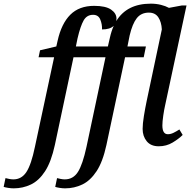

<svg xmlns="http://www.w3.org/2000/svg" viewBox="-153 -790 1040 1050"><path d="M-78 240Q-92 240 -108 237.5Q-124 235 -133 232L-123 184Q-115 186 -103 188.5Q-91 191 -80 191Q-35 191 -8.5 150.5Q18 110 38 13L143 -477H58L66 -515L155 -536L162 -567Q183 -661 231.5 -709.5Q280 -758 362 -758Q425 -758 454.5 -737.5Q484 -717 484 -688Q484 -681 483 -675Q541 -770 672 -770Q701 -770 727 -763.5Q753 -757 771 -747L841 -760H867L750 -214Q745 -193 740 -159Q735 -125 735 -104Q735 -56 765 -56Q780 -56 795.5 -63.5Q811 -71 828 -82L846 -52Q825 -31 791 -10.5Q757 10 715 10Q672 10 649.5 -17.5Q627 -45 627 -85Q627 -113 634 -156Q641 -199 649 -237L732 -629Q730 -669 713 -695Q696 -721 661 -721Q619 -721 595 -690.5Q571 -660 556 -596L544 -536H645L633 -477H531L429 3Q409 95 375 146.5Q341 198 297 219Q253 240 203 240Q189 240 173.5 237.5Q158 235 149 232L159 184Q166 186 178.5 188.5Q191 191 201 191Q247 191 273 150.5Q299 110 320 13L424 -477H249L147 3Q127 95 93.5 146.5Q60 198 16 219Q-28 240 -78 240ZM262 -536H437L448 -584Q456 -620 469 -649Q449 -629 405 -629Q406 -657 395.5 -683Q385 -709 356 -709Q322 -709 304.5 -678.5Q287 -648 271 -580Z"/></svg>

Font: Noto Serif SemiCondensed Medium
Style: Italic
Weight: 500
Width: 4
Italic angle: -12°
Designer: Monotype Design Team
Foundry: Monotype Imaging Inc.
Version: Version 2.013